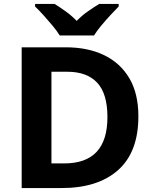

<svg xmlns="http://www.w3.org/2000/svg" viewBox="-20 -954 780 974"><path d="M682 -364Q682 -183 579.5 -91.5Q477 0 292 0H90V-714H314Q426 -714 508.5 -674Q591 -634 636.5 -556.5Q682 -479 682 -364ZM525 -360Q525 -479 473 -534.5Q421 -590 322 -590H241V-125H306Q525 -125 525 -360ZM283 -774Q269 -797 246.5 -824Q224 -851 200.5 -877Q177 -903 158 -921V-934H257Q283 -918 313 -896.5Q343 -875 369 -848Q395 -875 426 -896.5Q457 -918 483 -934H582V-921Q564 -903 540 -877Q516 -851 493.5 -824Q471 -797 457 -774Z"/></svg>

Font: Noto Naskh Arabic
Style: Regular
Weight: 400
Designer: Monotype Design Team, David Williams, Mohamad Dakak and Nizar Qandah
Foundry: Monotype Imaging Inc.
Version: Version 2.013